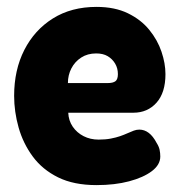

<svg xmlns="http://www.w3.org/2000/svg" viewBox="-20 -519 522 557"><path d="M260 18Q194 18 148.5 -4.5Q103 -27 75 -65Q47 -103 34 -149Q21 -195 21 -241Q21 -316 50.5 -374Q80 -432 133.5 -465.5Q187 -499 260 -499Q313 -499 351 -480.5Q389 -462 413 -432.5Q437 -403 448.5 -369Q460 -335 460 -304Q460 -250 434 -221Q408 -192 367 -192H178Q179 -169 191 -151.5Q203 -134 222.5 -124Q242 -114 266 -114Q286 -114 301.5 -117Q317 -120 328.5 -124Q340 -128 350 -132.5Q360 -137 368 -140Q376 -143 384 -143Q399 -143 411.5 -133.5Q424 -124 434 -105Q441 -94 443 -84.5Q445 -75 445 -65Q445 -41 420.5 -22.5Q396 -4 354.5 7Q313 18 260 18ZM177 -278H292Q308 -278 315 -283.5Q322 -289 322 -304Q322 -321 314 -334.5Q306 -348 292.5 -356Q279 -364 259 -364Q234 -364 215.5 -352Q197 -340 187 -320.5Q177 -301 177 -278Z"/></svg>

Font: Fredoka SemiCondensed SemiBold
Style: Regular
Weight: 600
Width: 4
Designer: Ben Nathan
Foundry: Milena B. Brandão, Ben Nathan
Version: Version 2.001